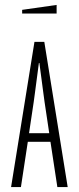

<svg xmlns="http://www.w3.org/2000/svg" viewBox="-20 -760 320 780"><path d="M120 -590H160L255 0H213L185 -184H93L65 0H25ZM98 -219H180L161 -346Q159 -357 156 -383Q153 -409 149 -436Q145 -467 140 -504H138Q133 -467 129 -436Q125 -409 122 -383Q119 -357 117 -346ZM70 -705V-720L210 -740V-705Z"/></svg>

Font: Exetegue Light
Style: Regular
Weight: 300
Designer: Fábio Duarte Martins
Foundry: Fábio Duarte Martins
Version: Version 0.001